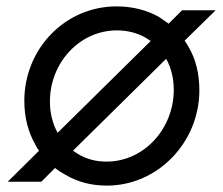

<svg xmlns="http://www.w3.org/2000/svg" viewBox="-20 -568 698 600"><path d="M109 0 152 -43C162 -35 173 -28 184 -22C223 1 266 12 314 12C473 12 603 -123 603 -286C603 -337 592 -383 569 -422C565 -429 561 -435 557 -441L654 -536H549L507 -494C497 -501 487 -508 477 -515C438 -537 393 -548 344 -548C183 -548 56 -415 56 -253C56 -201 68 -155 91 -115C94 -108 98 -102 102 -97L4 0ZM160 -153C159 -154 159 -154 159 -155C144 -183 136 -215 136 -251C136 -372 229 -473 345 -473C379 -473 410 -465 437 -449C442 -446 446 -443 451 -440ZM313 -63C279 -63 249 -71 222 -88C217 -91 213 -94 208 -97L499 -384C500 -383 500 -383 500 -383C515 -355 523 -323 523 -287C523 -167 431 -63 313 -63Z"/></svg>

Font: Plus Jakarta Sans
Style: Italic
Weight: 400
Italic angle: -8°
Designer: Gumpita Rahayu
Foundry: Tokotype
Version: Version 2.071;gftools[0.9.30]